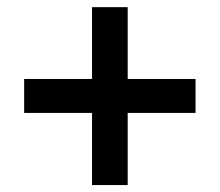

<svg xmlns="http://www.w3.org/2000/svg" viewBox="-20 -620 626 547"><path d="M242.2 -92.8V-298.3H48.8V-395H242.2V-599.6H343.8V-395H537.1V-298.3H343.8V-92.8Z"/></svg>

Font: Caskaydia Cove Medium
Style: Regular
Weight: 500
Monospace: yes
Designer: Aaron Bell
Foundry: Saja Typeworks
Version: Version 4.300; ttfautohint (v1.8.3)